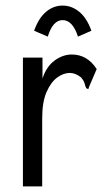

<svg xmlns="http://www.w3.org/2000/svg" viewBox="-20 -666 390 687"><path d="M62 -460H132V-385Q146 -428 175.5 -449.5Q205 -471 237 -471Q292 -471 326 -419L299 -356L296 -347L289 -350Q285 -357 283 -366.5Q281 -376 270 -389Q250 -405 230 -405Q207 -405 184.5 -388.5Q162 -372 146.5 -336.5Q131 -301 131 -243V1H62ZM151 -535 102 -556Q118 -601 144.5 -623.5Q171 -646 204 -646Q237 -646 264 -623.5Q291 -601 307 -556L259 -535Q240 -594 204 -594Q169 -594 151 -535Z"/></svg>

Font: Inconsolata ExtraCondensed Medium
Style: Regular
Weight: 500
Width: 2
Monospace: yes
Designer: Raph Levien, Cyreal, Brenton Simpson
Foundry: Raph Levien, Cyreal, Google
Version: Version 3.001; ttfautohint (v1.8.2.53-6de2)